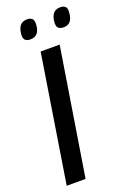

<svg xmlns="http://www.w3.org/2000/svg" viewBox="-166 -938 672 995"><g transform="rotate(-20 170.0 -440.5)"><path d="M20 0 131 -700H236L124 0ZM287 -777Q267 -777 257.5 -786.5Q248 -796 250 -819Q255 -881 304 -881Q323 -881 332.5 -871.5Q342 -862 339 -838Q335 -777 287 -777ZM103 -777Q84 -777 74.5 -786.5Q65 -796 67 -818Q72 -881 121 -881Q140 -881 149.5 -871.5Q159 -862 157 -838Q153 -777 103 -777Z"/></g></svg>

Font: Georama Medium
Style: Italic
Weight: 500
Italic angle: -9°
Designer: Jean-Baptiste Levee
Foundry: Production Type
Version: Version 1.000